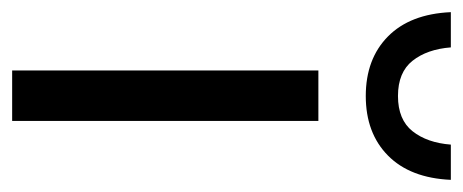

<svg xmlns="http://www.w3.org/2000/svg" viewBox="-271 -519 762 316"><g transform="rotate(90 110.0 -361.0)"><path d="M68 0V-504H151V0ZM110 -582Q49 -582 12 -618.5Q-25 -655 -28 -722H30Q33 -683 52 -659Q71 -635 110 -635Q149 -635 168 -659Q187 -683 190 -722H248Q245 -655 208 -618.5Q171 -582 110 -582Z"/></g></svg>

Font: Special Gothic
Style: Regular
Weight: 400
Designer: Alistair McCready
Foundry: Monolith
Version: Version 1.010; ttfautohint (v1.8.4.7-5d5b)